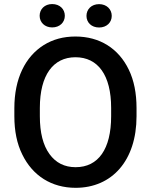

<svg xmlns="http://www.w3.org/2000/svg" viewBox="-20 -897 729 927"><path d="M639.2 -375C639.2 -446.8 627 -508.3 602.1 -560.1C552.7 -663.1 461.4 -720.7 344.2 -720.7C286.1 -720.7 235.4 -707 190.9 -679.2C102.5 -623.5 49.3 -518.1 49.3 -375V-335.9C49.3 -264.2 62 -202.6 87.4 -151.4C137.7 -47.9 229.5 9.8 345.2 9.8C520.5 9.8 639.2 -121.6 639.2 -335.9ZM516.6 -335.9C516.6 -177.2 454.6 -89.8 345.2 -89.8C291.5 -89.8 249.5 -110.8 218.8 -153.3C188 -195.8 172.4 -256.3 172.4 -335.9V-376C172.4 -534.2 236.8 -620.6 344.2 -620.6C453.1 -620.6 516.6 -534.2 516.6 -376ZM171.4 -820.8C171.4 -789.6 195.3 -764.6 231.9 -764.6C269 -764.6 293 -789.6 293 -820.8C293 -852.5 269 -877.4 231.9 -877.4C195.3 -877.4 171.4 -852.5 171.4 -820.8ZM397.5 -820.3C397.5 -788.6 421.4 -764.2 458.5 -764.2C495.1 -764.2 519.5 -788.6 519.5 -820.3C519.5 -852.1 495.1 -877 458.5 -877C421.4 -877 397.5 -852.1 397.5 -820.3Z"/></svg>

Font: Vazirmatn Medium
Style: Regular
Weight: 500
Designer: Saber Rastikerdar
Foundry: Saber Rastikerdar
Version: Version 33.003